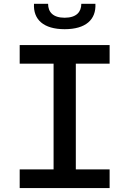

<svg xmlns="http://www.w3.org/2000/svg" viewBox="-20 -960 660 980"><path d="M80.5 0H539.5V-95.5H367V-635H539.5V-730H80.5V-635H253.5V-95.5H80.5ZM225.5 -940.5H153.5C149 -860 202.5 -811 310 -811C418 -811 471 -860 467 -940.5H395C395 -899.5 370.5 -869.5 310 -869.5C249.5 -869.5 225.5 -899.5 225.5 -940.5Z"/></svg>

Font: Monaspace Neon Medium
Style: Regular
Weight: 500
Designer: Riley Cran & the Lettermatic Team
Foundry: Lettermatic
Version: Version 1.200 (Monaspace Neon)